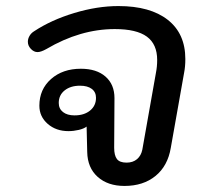

<svg xmlns="http://www.w3.org/2000/svg" viewBox="-20 -604 671 634"><path d="M268 -102 266 -186Q257 -179 240 -175Q223 -171 206 -171Q165 -171 137.5 -195Q110 -219 110 -255Q110 -309 148.5 -343Q187 -377 247 -377Q299 -377 328.5 -351Q358 -325 358 -280L357 -116Q357 -91 366 -79Q375 -67 398 -67Q419 -67 432.5 -78.5Q446 -90 450 -110L495 -364Q499 -384 499 -406Q499 -458 465 -483Q431 -508 359 -508Q245 -508 133 -442Q115 -432 104 -432Q92 -432 82 -442.5Q72 -453 72 -466Q72 -476 77.5 -485.5Q83 -495 93 -501Q149 -538 225 -561Q301 -584 371 -584Q476 -584 534 -538.5Q592 -493 592 -409Q592 -384 588 -364L544 -116Q534 -56 493.5 -23Q453 10 391 10Q336 10 302.5 -20Q269 -50 268 -102ZM297 -281Q297 -300 283 -310.5Q269 -321 244 -321Q213 -321 193.5 -305.5Q174 -290 174 -264Q174 -245 188 -234Q202 -223 226 -223Q258 -223 277.5 -239Q297 -255 297 -281Z"/></svg>

Font: Kodchasan Medium
Style: Italic
Weight: 500
Italic angle: -10°
Version: Version 1.000; ttfautohint (v1.6)